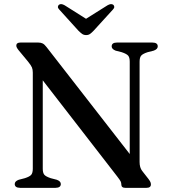

<svg xmlns="http://www.w3.org/2000/svg" viewBox="-20 -905 824 925"><path d="M273 -18.5Q273 -0.5 247.5 0H77Q51 -0.5 51 -18.5Q51 -32 70.5 -39L99.5 -46.5Q123 -54 130.5 -63Q138 -72 138 -92.5V-555.5Q138 -570 133.8 -580.2Q129.5 -590.5 114.5 -609L70.5 -662Q58.5 -676.5 58.5 -685Q58.5 -700 78.5 -700H164.5Q177 -700 185.8 -695.5Q194.5 -691 204 -678.5L605 -163V-607.5Q605 -627.5 597.8 -636.5Q590.5 -645.5 566.5 -653.5L537 -661Q518 -668.5 518 -681.5Q518 -700 543.5 -700H714Q740 -700 740 -681.5Q740 -668 720.5 -661L691 -653.5Q668 -646 660.2 -637Q652.5 -628 652.5 -607.5V-124.5Q652.5 -97.5 665 -81.5L695.5 -42.5Q703 -32.5 705 -27Q707 -21.5 707 -16.5Q707 0 685.5 0H584Q564.5 0 564.5 -16Q564.5 -24 561.5 -30.5Q558.5 -37 545 -54.5L186 -518V-92.5Q186 -72.5 193.2 -63.5Q200.5 -54.5 224.5 -46.5L253.5 -39Q273 -32 273 -18.5ZM431.5 -757.5Q422 -747.5 414.2 -741.8Q406.5 -736 395 -736Q383.5 -736 375.5 -741.8Q367.5 -747.5 357.5 -757.5L265.5 -859Q258.5 -866 259 -872.2Q259.5 -878.5 264 -882Q274 -889.5 291.5 -879.5L394.5 -814.5L498 -879.5Q515.5 -889.5 525.5 -882Q530 -878.5 530.5 -872.2Q531 -866 524 -859Z"/></svg>

Font: Fraunces 9pt S000
Style: Regular
Weight: 400
Version: Version 1.000; ttfautohint (v1.8.3)